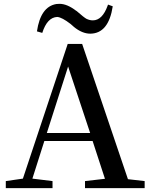

<svg xmlns="http://www.w3.org/2000/svg" viewBox="-20 -967 774 987"><path d="M535.2 -943.4 559.6 -934.6Q538.1 -794.9 444.3 -793.9Q402.3 -793.9 359.4 -829.1Q358.4 -830.1 357.4 -831.1Q352.5 -835 342.8 -843.8Q298.8 -877.9 274.4 -879.9Q222.7 -877.9 197.3 -797.9L169.9 -805.7Q188.5 -932.6 269.5 -946.3Q278.3 -947.3 286.1 -947.3Q325.2 -947.3 372.1 -911.1H373Q413.1 -876 424.8 -870.1Q441.4 -862.3 457 -862.3Q505.9 -862.3 533.2 -937.5Q534.2 -941.4 535.2 -943.4ZM220.7 -283.2H443.4L330.1 -625ZM637.7 -45.9 723.6 -36.1V0H417V-36.1L519.5 -47.9L456.1 -242.2H208L146.5 -48.8L250 -36.1V0H9.8V-36.1L97.7 -48.8L328.1 -741.2H402.3Z"/></svg>

Font: GenYoMin JP SemiBold
Style: Regular
Weight: 600
Version: Version 1.001;PS 1;hotconv 16.6.51;makeotf.lib2.5.65220 DEVE